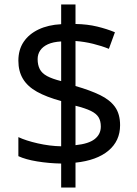

<svg xmlns="http://www.w3.org/2000/svg" viewBox="-20 -779 612 857"><path d="M253 -49Q198 -50 146 -58.5Q94 -67 62 -82V-167Q96 -151 149 -139Q202 -127 253 -126V-328Q187 -346 145 -369.5Q103 -393 82.5 -427Q62 -461 62 -508Q62 -557 85.5 -592Q109 -627 152 -647.5Q195 -668 253 -671V-759H317V-672Q370 -671 413.5 -660.5Q457 -650 493 -635L466 -561Q434 -574 395.5 -583.5Q357 -593 317 -596V-395Q383 -376 427 -354.5Q471 -333 493.5 -301.5Q516 -270 516 -220Q516 -150 464 -106.5Q412 -63 317 -53V58H253ZM317 -131Q376 -137 403 -158.5Q430 -180 430 -214Q430 -239 420 -255.5Q410 -272 385.5 -284Q361 -296 317 -307ZM253 -594Q217 -592 194 -581.5Q171 -571 159.5 -554Q148 -537 148 -515Q148 -489 157.5 -470.5Q167 -452 190 -439.5Q213 -427 253 -417Z"/></svg>

Font: hexusinhala05
Style: Book
Weight: 400
Designer: Jelle Bosma - Monotype Design Team
Foundry: Monotype Imaging Inc.
Version: Version 2.003